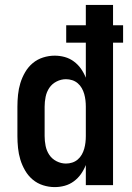

<svg xmlns="http://www.w3.org/2000/svg" viewBox="-20 -755 540 783"><path d="M203 8Q179 8 155.5 0.5Q132 -7 113.5 -22.5Q95 -38 82.5 -59.5Q70 -81 63 -104Q56 -127 53.5 -151.5Q51 -176 51 -200V-320Q51 -344 53.5 -368.5Q56 -393 63 -416Q70 -439 82.5 -460.5Q95 -482 113.5 -497.5Q132 -513 155.5 -520.5Q179 -528 203 -528Q224 -528 244 -522.5Q264 -517 281 -504.5Q298 -492 310 -475Q322 -458 330 -438V-581H250V-652H330V-735H441V-652H482V-581H441V0H330V-82Q322 -62 310 -45Q298 -28 281 -15.5Q264 -3 244 2.5Q224 8 203 8ZM249 -88Q249 -88 249 -88Q249 -88 249 -88Q262 -88 274.5 -92Q287 -96 297 -104.5Q307 -113 313.5 -124.5Q320 -136 323.5 -148.5Q327 -161 328.5 -174Q330 -187 330 -200V-320Q330 -333 328.5 -346Q327 -359 323.5 -371.5Q320 -384 313.5 -395.5Q307 -407 297 -415.5Q287 -424 274.5 -428Q262 -432 249 -432Q229 -432 210.5 -422.5Q192 -413 181 -396.5Q170 -380 166 -360Q162 -340 162 -320V-200Q162 -180 166 -160Q170 -140 181 -123.5Q192 -107 210.5 -97.5Q229 -88 249 -88Z"/></svg>

Font: Iosevka SS08 Regular
Style: Bold
Weight: 700
Monospace: yes
Designer: Belleve Invis
Foundry: Belleve Invis
Version: Version 16.3.4; ttfautohint (v1.8.4)